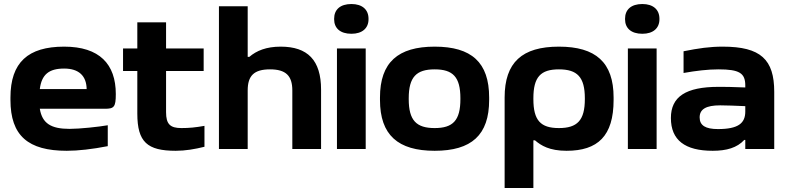

<svg xmlns="http://www.w3.org/2000/svg" viewBox="-20 -741 3908 955"><path d="M556 -273C556 -422 475 -509 299 -509C120 -509 32 -431 32 -256V-244C32 -66 120 9 312 9C369 9 439 1 516 -14V-118C470 -110 377 -100 326 -100C234 -100 190 -127 178 -200H501C547 -200 556 -208 556 -273ZM178 -298C187 -370 223 -400 299 -400C373 -400 410 -363 411 -298Z M882 -104C826 -104 806 -124 806 -183V-388H993V-500H806V-630H663V-500H592V-388H663V-176C663 -34 713 9 854 9C902 9 949 1 997 -11V-115C952 -107 921 -104 882 -104Z M1069 -710V0H1212V-291C1212 -364 1243 -396 1323 -396C1402 -396 1434 -364 1434 -291V0H1577V-295C1577 -442 1510 -509 1376 -509C1305 -509 1256 -489 1220 -458H1212V-710Z M1656 -500V0H1799V-500ZM1642 -645C1642 -601 1672 -573 1728 -573C1782 -573 1813 -601 1813 -645V-648C1813 -693 1782 -721 1728 -721C1672 -721 1642 -693 1642 -648Z M1870 -256V-244C1870 -69 1960 9 2142 9C2325 9 2413 -69 2413 -244V-256C2413 -431 2325 -509 2142 -509C1960 -509 1870 -431 1870 -256ZM2013 -248V-252C2013 -358 2051 -396 2142 -396C2233 -396 2270 -358 2270 -252V-248C2270 -142 2233 -104 2142 -104C2051 -104 2013 -142 2013 -248Z M3032 -244V-256C3032 -431 2943 -509 2760 -509C2577 -509 2490 -431 2490 -256V194H2633V-43H2641C2671 -17 2713 9 2798 9C2953 9 3032 -64 3032 -244ZM2633 -248V-252C2633 -358 2669 -396 2760 -396C2851 -396 2889 -358 2889 -252V-248C2889 -142 2851 -104 2760 -104C2669 -104 2633 -142 2633 -248Z M3103 -500V0H3246V-500ZM3089 -645C3089 -601 3119 -573 3175 -573C3229 -573 3260 -601 3260 -645V-648C3260 -693 3229 -721 3175 -721C3119 -721 3089 -693 3089 -648Z M3575 -509C3510 -509 3455 -501 3380 -486V-378C3442 -389 3500 -396 3554 -396C3658 -396 3687 -377 3687 -316V-306C3624 -309 3579 -309 3554 -309C3391 -309 3317 -260 3317 -154C3317 -44 3387 9 3525 9C3594 9 3646 -6 3682 -45H3687V0H3831V-284C3831 -445 3764 -509 3575 -509ZM3460 -157C3460 -198 3492 -217 3562 -217C3591 -217 3642 -215 3687 -213V-186C3687 -128 3652 -99 3551 -99C3489 -99 3460 -117 3460 -157Z"/></svg>

Font: LT Wave Bold
Style: Regular
Weight: 700
Designer: Daniel Lyons
Version: Version 2.5 (Glyphs App)